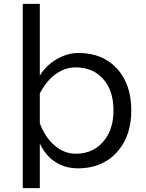

<svg xmlns="http://www.w3.org/2000/svg" viewBox="-20 -850 750 989"><path d="M185.1 -830.1V-460.9Q220.2 -516.6 276.9 -547.9Q329.1 -577.1 384.8 -577.1Q512.2 -577.1 586.9 -491.7Q656.2 -413.1 656.2 -280.3Q656.2 -158.2 593.3 -79.1Q516.1 17.1 381.3 17.1Q297.4 17.1 237.8 -36.6Q205.6 -66.4 185.1 -110.8V119.1H97.2V-830.1ZM185.1 -214.8Q212.4 -142.6 260.7 -101.1Q310.5 -58.1 370.1 -58.1Q469.7 -58.1 524.9 -137.2Q564.5 -194.3 564.5 -281.2Q564.5 -374 521 -431.6Q467.3 -502.9 369.1 -502.9Q307.1 -502.9 252.9 -457.5Q214.4 -424.8 185.1 -369.1Z"/></svg>

Font: BIZ UDPGothic
Style: Regular
Weight: 400
Designer: TypeBank Co., Ltd.
Foundry: Morisawa Inc.
Version: Version 1.051